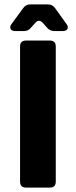

<svg xmlns="http://www.w3.org/2000/svg" viewBox="-20 -851 344 871"><path d="M98 0Q71 0 71 -27V-640Q71 -667 98 -667H206Q233 -667 233 -640V-27Q233 0 206 0ZM50 -710Q33 -710 28 -720Q23 -730 33 -743L85 -814Q97 -831 117 -831H198Q218 -831 230 -814L281 -743Q291 -730 286 -720Q281 -710 264 -710H227Q206 -710 193 -726L176 -745Q157 -768 139 -746L121 -726Q109 -710 88 -710Z"/></svg>

Font: Pitagon Sans
Style: Bold
Weight: 700
Designer: Travis Tran
Foundry: Pitagon
Version: Version 1.001; ttfautohint (v1.8.4.7-5d5b);gftools[0.9.26]